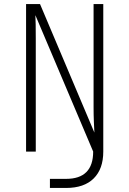

<svg xmlns="http://www.w3.org/2000/svg" viewBox="-20 -750 640 950"><path d="M227 180V135H307Q441 135 441 0L155 -675Q156 -661 156.5 -629.5Q157 -598 157 -560V0H109V-730H178L447 -94Q446 -112 444.5 -146.5Q443 -181 443 -219V-730H491V0Q491 86 443.5 133Q396 180 307 180Z"/></svg>

Font: JetBrains Mono NL Thin
Style: Regular
Weight: 100
Monospace: yes
Designer: Philipp Nurullin, Konstantin Bulenkov
Foundry: JetBrains
Version: Version 2.305; ttfautohint (v1.8.4.7-5d5b)